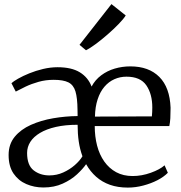

<svg xmlns="http://www.w3.org/2000/svg" viewBox="-20 -882 862 914"><path d="M186.5 10.5Q143 10.5 105.2 -5.8Q67.5 -22 44.2 -56.2Q21 -90.5 21 -144Q21 -195.5 50 -230.8Q79 -266 127 -287.5Q175 -309 233.2 -319Q291.5 -329 349.5 -329.5L349 -359Q348.5 -416 339.2 -446.8Q330 -477.5 305.8 -489.8Q281.5 -502 235.5 -502Q197.5 -502 163.8 -492.5Q130 -483 102.2 -469.8Q74.5 -456.5 55 -446L34.5 -486Q43.5 -494.5 66.2 -507.5Q89 -520.5 119.8 -533Q150.5 -545.5 185.5 -553.8Q220.5 -562 254 -562Q320.5 -562 360 -537.8Q399.5 -513.5 416 -470Q433 -502 461.8 -523.5Q490.5 -545 526.2 -555.5Q562 -566 600.5 -566Q688.5 -566 738.5 -515.8Q788.5 -465.5 792 -369Q792 -340.5 790.8 -319.2Q789.5 -298 786 -282H431Q431 -232 442.2 -188.8Q453.5 -145.5 476.5 -113Q499.5 -80.5 533.2 -62.2Q567 -44 611.5 -44Q654.5 -44 697.8 -59.5Q741 -75 763.5 -95L779 -59.5Q760 -40 729.5 -24.2Q699 -8.5 662.2 1.2Q625.5 11 588.5 11Q541 11 503.5 -2.2Q466 -15.5 437.8 -40.5Q409.5 -65.5 390 -100.5Q374.5 -78 346.5 -52Q318.5 -26 278.2 -7.8Q238 10.5 186.5 10.5ZM432 -327 703 -328Q704 -338 704.5 -349.2Q705 -360.5 705 -370.5Q705 -434 676.8 -475.5Q648.5 -517 582 -517Q551.5 -517 524.5 -505Q497.5 -493 477 -469Q456.5 -445 444.8 -409.2Q433 -373.5 432 -327ZM215 -47Q250 -47 281 -61Q312 -75 336 -96Q360 -117 372.5 -138Q360 -172.5 354.8 -209Q349.5 -245.5 349.5 -288Q291 -288 246 -277.8Q201 -267.5 170.5 -249.2Q140 -231 124.5 -206.8Q109 -182.5 109 -154Q109 -95.5 140 -71.2Q171 -47 215 -47ZM389 -643 358.5 -668.5 510.5 -862.5 578.5 -808.5Q568.5 -792 545 -767.8Q521.5 -743.5 492.2 -718Q463 -692.5 435.5 -672.2Q408 -652 390 -643Z"/></svg>

Font: Merriweather 28pt Light
Style: Regular
Weight: 300
Version: Version 2.100